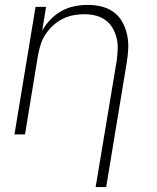

<svg xmlns="http://www.w3.org/2000/svg" viewBox="-20 -548 640 783"><path d="M370 215 456 -301Q459 -324 460 -347.5Q461 -371 455.5 -393Q450 -415 439 -434Q428 -453 410 -466Q392 -479 370 -484.5Q348 -490 324 -490Q302 -490 280 -486Q258 -482 236.5 -471.5Q215 -461 197 -444.5Q179 -428 166 -408.5Q153 -389 146 -367Q139 -345 135 -323L82 0H39L125 -520H168L152 -423Q166 -448 186.5 -469Q207 -490 231.5 -503.5Q256 -517 283.5 -522.5Q311 -528 337 -528Q366 -528 393.5 -521.5Q421 -515 443 -499Q465 -483 478.5 -459Q492 -435 498 -408Q504 -381 503 -352Q502 -323 497 -294L413 215Z"/></svg>

Font: Iosevka Aile XLt Obl
Style: Regular
Weight: 200
Italic angle: -9°
Designer: Belleve Invis
Foundry: Belleve Invis
Version: Version 31.1.0; ttfautohint (v1.8.4)